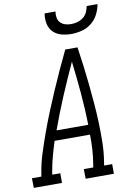

<svg xmlns="http://www.w3.org/2000/svg" viewBox="-132 -1017 737 1079"><g transform="rotate(-10 236.5 -477.5)"><path d="M-29 0 -30 -55H24L27 -74Q36 -130 54 -186Q72 -242 92 -297.5Q112 -353 134.5 -408Q157 -463 180.5 -517.5Q204 -572 229 -626.5Q254 -681 280 -735H350Q358 -681 365 -626.5Q372 -572 377.5 -517.5Q383 -463 387.5 -408Q392 -353 394 -297.5Q396 -242 395 -186Q394 -130 385 -74L382 -55H428V0H267L266 -55H320L323 -74Q330 -115 332.5 -157Q335 -199 334 -240H132Q119 -199 107.5 -157Q96 -115 89 -74L86 -55H132V0ZM153 -296H334Q332 -388 324 -479Q316 -570 305 -661Q263 -570 224.5 -479Q186 -388 153 -296ZM329 -815Q300 -815 272.5 -822.5Q245 -830 226 -849.5Q207 -869 201.5 -897.5Q196 -926 201 -955H263Q260 -937 263 -920Q266 -903 277 -891.5Q288 -880 304 -875Q320 -870 338 -870Q356 -870 374 -875Q392 -880 407 -891.5Q422 -903 430 -920Q438 -937 441 -955H503Q498 -926 483.5 -897.5Q469 -869 444 -849.5Q419 -830 388.5 -822.5Q358 -815 329 -815Z"/></g></svg>

Font: Iosevka Curly Slab Light
Style: Italic
Weight: 300
Italic angle: -9°
Monospace: yes
Designer: Belleve Invis
Foundry: Belleve Invis
Version: Version 22.1.2; ttfautohint (v1.8.4)